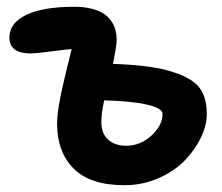

<svg xmlns="http://www.w3.org/2000/svg" viewBox="-20 -501 658 568"><path d="M348.1 46.9Q246.6 46.9 197.8 -2.4Q148.9 -51.8 148.9 -134.8Q148.9 -178.7 170.4 -267.1Q191.9 -355.5 191.9 -356Q170.9 -354 127.2 -348.4Q83.5 -342.8 71.8 -342.8Q7.8 -342.8 7.8 -390.1Q7.8 -433.1 57.9 -457Q107.9 -481 199.2 -481Q229 -481 251.7 -475.1Q274.4 -469.2 288.1 -459.7Q301.8 -450.2 310.3 -437Q318.8 -423.8 322 -410.9Q325.2 -397.9 325.2 -382.8Q325.2 -365.2 314 -312Q433.6 -308.1 494.1 -287.1Q548.8 -269.5 570.3 -241.2Q591.8 -212.9 591.8 -163.1Q591.8 -129.9 574 -93.3Q556.2 -56.6 525.4 -25.1Q494.6 6.3 447.8 26.6Q400.9 46.9 348.1 46.9ZM279.8 -140.1Q279.8 -106.4 299.8 -88.1Q319.8 -69.8 353 -69.8Q395.5 -69.8 428.2 -100.1Q460.9 -130.4 460.9 -164.1Q460.9 -180.7 415.3 -191.4Q369.6 -202.1 288.1 -204.1Q279.8 -165 279.8 -140.1Z"/></svg>

Font: Shantell Sans Bouncy
Style: Regular
Weight: 600
Designer: Stephen Nixon, Anya Danilova, Shantell Martin
Foundry: Arrow Type
Version: Version 1.006;[9816181b4]